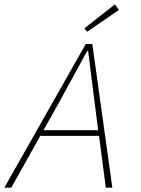

<svg xmlns="http://www.w3.org/2000/svg" viewBox="-28 -862 648 882"><path d="M248 -400 172 -264H423L406 -396Q401 -432 391.5 -510.5Q382 -589 377 -627H372Q319 -531 248 -400ZM-8 0 366 -660H396L488 0H458L427 -238H157L24 0ZM372 -716 360 -732 500 -842 518 -816Z"/></svg>

Font: TypoPRO Source Code Pro
Style: Italic
Weight: 200
Italic angle: -11°
Monospace: yes
Designer: Paul D. Hunt, Teo Tuominen
Foundry: Adobe Systems Incorporated
Version: Version 1.030;PS 1.0;hotconv 1.0.84;makeotf.lib2.5.63406